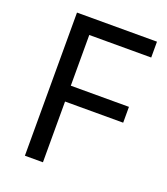

<svg xmlns="http://www.w3.org/2000/svg" viewBox="-132 -807 783 900"><g transform="rotate(20 259.5 -357.0)"><path d="M187 0H97V-714H496V-635H187V-382H477V-303H187Z"/></g></svg>

Font: hindi115
Style: Book
Weight: 400
Designer: Jelle Bosma - Monotype Design Team
Foundry: Monotype Imaging Inc.
Version: Version 2.003